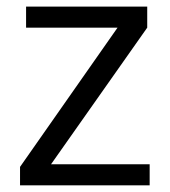

<svg xmlns="http://www.w3.org/2000/svg" viewBox="-20 -555 508 575"><path d="M428.2 -63H132.8L420.9 -472.2V-535.2H58.1V-472.2H332L40 -55.2V0H428.2Z"/></svg>

Font: Sahel
Style: Regular
Weight: 400
Foundry: Saber Rastikerdar (saber.rastikerdar@gmail.com)
Version: Version 3.4.0